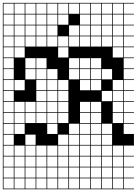

<svg xmlns="http://www.w3.org/2000/svg" viewBox="-20 -1025 963 1352"><path d="M0 307.7V-1004.8H923.1V-1000H851V-927.9H923.1V-923.1H851V-851H923.1V-846.2H851V-774H923.1V-769.2H851V-697.1H923.1V-692.3H851V-620.2H923.1V-615.4H851V-543.3H923.1V-538.5H851V-466.3H923.1V-461.5H851V-389.4H923.1V-384.6H851V-312.5H923.1V-307.7H851V-235.6H923.1V-230.8H851V-158.7H923.1V-153.8H851V-81.7H923.1V0H851V72.1H923.1V76.9H851V149H923.1V153.8H851V226H923.1V230.8H851V302.9H923.1V307.7ZM774 -927.9H846.2V-1000H774ZM235.6 -927.9H307.7V-1000H235.6ZM312.5 -927.9H384.6V-1000H312.5ZM389.4 -927.9H461.5V-1000H389.4ZM158.7 -927.9H230.8V-1000H158.7ZM697.1 -927.9H769.2V-1000H697.1ZM466.3 -927.9H538.5V-1000H466.3ZM81.7 -927.9H153.8V-1000H81.7ZM543.3 -927.9H615.4V-1000H543.3ZM4.8 -927.9H76.9V-1000H4.8ZM620.2 -927.9H692.3V-1000H620.2ZM81.7 -851H153.8V-923.1H81.7ZM389.4 -851H461.5V-923.1H389.4ZM158.7 -851H230.8V-923.1H158.7ZM4.8 -851H76.9V-923.1H4.8ZM620.2 -851H692.3V-923.1H620.2ZM774 -851H846.2V-923.1H774ZM235.6 -851H307.7V-923.1H235.6ZM312.5 -851H384.6V-923.1H312.5ZM543.3 -851H615.4V-923.1H543.3ZM697.1 -851H769.2V-923.1H697.1ZM235.6 -774H307.7V-846.2H235.6ZM4.8 -774H76.9V-846.2H4.8ZM158.7 -774H230.8V-846.2H158.7ZM620.2 -774H692.3V-846.2H620.2ZM774 -774H846.2V-846.2H774ZM543.3 -774H615.4V-846.2H543.3ZM466.3 -774H538.5V-846.2H466.3ZM81.7 -774H153.8V-846.2H81.7ZM312.5 -774H384.6V-846.2H312.5ZM697.1 -774H769.2V-846.2H697.1ZM543.3 -697.1H615.4V-769.2H543.3ZM235.6 -697.1H307.7V-769.2H235.6ZM466.3 -697.1H538.5V-769.2H466.3ZM81.7 -697.1H153.8V-769.2H81.7ZM697.1 -697.1H769.2V-769.2H697.1ZM620.2 -697.1H692.3V-769.2H620.2ZM389.4 -697.1H461.5V-769.2H389.4ZM158.7 -697.1H230.8V-769.2H158.7ZM312.5 -697.1H384.6V-769.2H312.5ZM4.8 -697.1H76.9V-769.2H4.8ZM774 -697.1H846.2V-769.2H774ZM81.7 -620.2H153.8V-692.3H81.7ZM389.4 -620.2H461.5V-692.3H389.4ZM774 -620.2H846.2V-692.3H774ZM4.8 -620.2H76.9V-692.3H4.8ZM4.8 -543.3H76.9V-615.4H4.8ZM158.7 -543.3H230.8V-615.4H158.7ZM466.3 -543.3H538.5V-615.4H466.3ZM235.6 -543.3H307.7V-615.4H235.6ZM543.3 -543.3H615.4V-615.4H543.3ZM620.2 -543.3H692.3V-615.4H620.2ZM158.7 -466.3H230.8V-538.5H158.7ZM466.3 -466.3H538.5V-538.5H466.3ZM543.3 -466.3H615.4V-538.5H543.3ZM235.6 -466.3H307.7V-538.5H235.6ZM4.8 -466.3H76.9V-538.5H4.8ZM620.2 -466.3H692.3V-538.5H620.2ZM697.1 -466.3H769.2V-538.5H697.1ZM312.5 -466.3H384.6V-538.5H312.5ZM461.5 -461.5H389.4V-389.4H461.5ZM543.3 -389.4H615.4V-461.5H543.3ZM4.8 -389.4H76.9V-461.5H4.8ZM312.5 -389.4H384.6V-461.5H312.5ZM620.2 -389.4H692.3V-461.5H620.2ZM774 -389.4H846.2V-461.5H774ZM235.6 -389.4H307.7V-461.5H235.6ZM81.7 -389.4H153.8V-461.5H81.7ZM4.8 -312.5H76.9V-384.6H4.8ZM697.1 -312.5H769.2V-384.6H697.1ZM312.5 -312.5H384.6V-384.6H312.5ZM235.6 -312.5H307.7V-384.6H235.6ZM774 -312.5H846.2V-384.6H774ZM389.4 -312.5H461.5V-384.6H389.4ZM158.7 -235.6H230.8V-307.7H158.7ZM389.4 -235.6H461.5V-307.7H389.4ZM774 -235.6H846.2V-307.7H774ZM235.6 -235.6H307.7V-307.7H235.6ZM312.5 -235.6H384.6V-307.7H312.5ZM543.3 -235.6H615.4V-307.7H543.3ZM4.8 -235.6H76.9V-307.7H4.8ZM620.2 -235.6H692.3V-307.7H620.2ZM81.7 -235.6H153.8V-307.7H81.7ZM81.7 -158.7H153.8V-230.8H81.7ZM774 -158.7H846.2V-230.8H774ZM389.4 -158.7H461.5V-230.8H389.4ZM235.6 -158.7H307.7V-230.8H235.6ZM312.5 -158.7H384.6V-230.8H312.5ZM4.8 -158.7H76.9V-230.8H4.8ZM543.3 -158.7H615.4V-230.8H543.3ZM158.7 -158.7H230.8V-230.8H158.7ZM620.2 -158.7H692.3V-230.8H620.2ZM466.3 -81.7H538.5V-153.8H466.3ZM697.1 -81.7H769.2V-153.8H697.1ZM543.3 -81.7H615.4V-153.8H543.3ZM4.8 -81.7H76.9V-153.8H4.8ZM81.7 -81.7H153.8V-153.8H81.7ZM312.5 -81.7H384.6V-153.8H312.5ZM620.2 -81.7H692.3V-153.8H620.2ZM158.7 -4.8H230.8V-76.9H158.7ZM466.3 -4.8H538.5V-76.9H466.3ZM697.1 -4.8H769.2V-76.9H697.1ZM543.3 -4.8H615.4V-76.9H543.3ZM4.8 -4.8H76.9V-76.9H4.8ZM389.4 -4.8H461.5V-76.9H389.4ZM620.2 -4.8H692.3V-76.9H620.2ZM158.7 72.1H230.8V0H158.7ZM543.3 72.1H615.4V0H543.3ZM466.3 72.1H538.5V0H466.3ZM697.1 72.1H769.2V0H697.1ZM774 72.1H846.2V0H774ZM81.7 72.1H153.8V0H81.7ZM235.6 72.1H307.7V0H235.6ZM389.4 72.1H461.5V0H389.4ZM4.8 72.1H76.9V0H4.8ZM620.2 72.1H692.3V0H620.2ZM312.5 72.1H384.6V0H312.5ZM620.2 149H692.3V76.9H620.2ZM4.8 149H76.9V76.9H4.8ZM312.5 149H384.6V76.9H312.5ZM235.6 149H307.7V76.9H235.6ZM81.7 149H153.8V76.9H81.7ZM774 149H846.2V76.9H774ZM466.3 149H538.5V76.9H466.3ZM389.4 149H461.5V76.9H389.4ZM543.3 149H615.4V76.9H543.3ZM158.7 149H230.8V76.9H158.7ZM697.1 149H769.2V76.9H697.1ZM697.1 226H769.2V153.8H697.1ZM543.3 226H615.4V153.8H543.3ZM466.3 226H538.5V153.8H466.3ZM235.6 226H307.7V153.8H235.6ZM774 226H846.2V153.8H774ZM81.7 226H153.8V153.8H81.7ZM389.4 226H461.5V153.8H389.4ZM312.5 226H384.6V153.8H312.5ZM620.2 226H692.3V153.8H620.2ZM4.8 226H76.9V153.8H4.8ZM158.7 226H230.8V153.8H158.7ZM697.1 302.9H769.2V230.8H697.1ZM543.3 302.9H615.4V230.8H543.3ZM235.6 302.9H307.7V230.8H235.6ZM81.7 302.9H153.8V230.8H81.7ZM466.3 302.9H538.5V230.8H466.3ZM774 302.9H846.2V230.8H774ZM158.7 302.9H230.8V230.8H158.7ZM620.2 302.9H692.3V230.8H620.2ZM389.4 302.9H461.5V230.8H389.4ZM312.5 302.9H384.6V230.8H312.5ZM4.8 302.9H76.9V230.8H4.8Z"/></svg>

Font: Jacquarda Bastarda 9 Charted
Style: Regular
Weight: 400
Designer: Sarah Cadigan-Fried
Version: Version 1.000; ttfautohint (v1.8.4.7-5d5b)